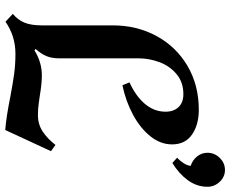

<svg xmlns="http://www.w3.org/2000/svg" viewBox="-93 -777 880 734"><g transform="rotate(90 347.0 -410.0)"><path d="M532 -628Q532 -584 501.5 -545.5Q471 -507 419.5 -479Q368 -451 306 -438L295 -465Q349 -490 378 -525Q407 -560 407 -603Q407 -634 389.5 -652.5Q372 -671 340 -671Q295 -671 264 -645.5Q233 -620 218 -580.5Q203 -541 203 -499V-197Q203 -168 194.5 -147.5Q186 -127 167 -106L173 -102Q218 -130 268 -130Q301 -130 347 -122Q354 -121 375.5 -118Q397 -115 420 -115Q455 -115 482.5 -133Q510 -151 534 -182L558 -165L477 10Q426 6 347 -10Q299 -19 263 -24Q227 -29 185 -29Q118 -29 63 9L33 -19Q56 -38 66.5 -63.5Q77 -89 77 -130V-401Q77 -493 117.5 -568Q158 -643 231.5 -686.5Q305 -730 400 -730Q457 -730 494.5 -704Q532 -678 532 -628ZM630 -830Q603 -830 583.5 -810Q564 -790 564 -763Q564 -741 578 -723.5Q592 -706 614 -699Q613 -686 603.5 -671.5Q594 -657 583 -647L603 -629Q643 -653 668.5 -687.5Q694 -722 694 -763Q694 -790 675 -810Q656 -830 630 -830Z"/></g></svg>

Font: Amita
Style: Bold
Weight: 700
Designer: Eduardo Rodriguez Tunni, Modular Infotech, Brian J. Bonislawsky
Foundry: Eduardo Rodriguez Tunni, Modular Infotech, Brian J. Bonislawsky
Version: Version 1.003